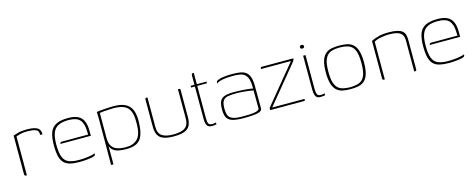

<svg xmlns="http://www.w3.org/2000/svg" viewBox="-31 -1069 4309 1739"><g transform="rotate(-15 2123.0 -199.0)"><path d="M92 0H86Q78 0 73.5 -3.5Q69 -7 69 -16V-379Q87 -385 116.5 -393.5Q146 -402 198 -402Q242 -402 268 -395Q294 -388 306 -376.5Q318 -365 321.5 -351Q325 -337 325 -322H303L302 -336Q301 -359 284 -369Q267 -379 243.5 -381.5Q220 -384 198 -384Q163 -384 136 -378Q109 -372 92 -364Z M586 7Q535 7 499 -1.5Q463 -10 440.5 -32.5Q418 -55 408 -95.5Q398 -136 398 -200Q398 -269 413.5 -314.5Q429 -360 470 -382.5Q511 -405 585 -405Q642 -405 677 -388Q712 -371 728 -334.5Q744 -298 744 -241V-196H459Q459 -203 463 -208Q467 -213 477 -213H723L722 -246Q720 -320 689 -353Q658 -386 585 -386Q523 -386 487 -367Q451 -348 436 -307.5Q421 -267 421 -200Q421 -123 437 -82.5Q453 -42 489 -27Q525 -12 586 -12Q606 -12 628 -13.5Q650 -15 671 -18Q692 -21 709.5 -25Q727 -29 736 -34V-26Q736 -19 730.5 -14Q725 -9 705 -4Q680 1 649 4Q618 7 586 7Z M853 107 854 -311Q854 -340 853.5 -362Q853 -384 852 -390Q859 -392 876.5 -394Q894 -396 917 -397.5Q940 -399 964.5 -400.5Q989 -402 1010 -402Q1083 -402 1124.5 -379.5Q1166 -357 1183 -310.5Q1200 -264 1196 -192Q1193 -122 1176 -78.5Q1159 -35 1122.5 -15.5Q1086 4 1024 4Q985 4 951 -3Q917 -10 895 -31.5Q873 -53 869 -96L875 -108V107ZM1027 -14Q1097 -14 1135.5 -54.5Q1174 -95 1174 -196Q1177 -300 1139.5 -342Q1102 -384 1007 -384Q990 -384 962.5 -382.5Q935 -381 910.5 -379Q886 -377 876 -375V-141Q876 -90 894.5 -62.5Q913 -35 947 -24.5Q981 -14 1027 -14Z M1329 -399V-121Q1329 -62 1364.5 -38Q1400 -14 1470 -14Q1547 -14 1581 -39.5Q1615 -65 1615 -122V-399Q1616 -399 1617.5 -399Q1619 -399 1620 -399Q1621 -399 1622.5 -399Q1624 -399 1625 -399Q1631 -399 1633.5 -397.5Q1636 -396 1636.5 -392.5Q1637 -389 1637 -382V-132Q1637 -88 1623.5 -57.5Q1610 -27 1574 -11.5Q1538 4 1470 4Q1410 4 1374 -9.5Q1338 -23 1322.5 -52.5Q1307 -82 1307 -131V-382Q1307 -392 1309.5 -395.5Q1312 -399 1319 -399Q1322 -399 1324 -399Q1326 -399 1329 -399Z M1830 3Q1809 3 1796 -4Q1783 -11 1776.5 -28.5Q1770 -46 1770 -76V-383H1734V-399H1770V-484Q1770 -493 1771.5 -497.5Q1773 -502 1776 -503.5Q1779 -505 1783 -505H1793Q1793 -505 1792.5 -498Q1792 -491 1792 -476V-399H1883V-383H1792V-82Q1792 -43 1800.5 -28.5Q1809 -14 1834 -14Q1846 -14 1856 -16Q1866 -18 1870 -19V-2Q1865 -1 1854.5 1Q1844 3 1830 3Z M2121 8Q2069 8 2036 1Q2003 -6 1985 -21Q1967 -36 1960 -60Q1953 -84 1953 -118Q1953 -169 1966.5 -196Q1980 -223 2012.5 -233Q2045 -243 2101 -243Q2126 -243 2153.5 -241.5Q2181 -240 2206.5 -238Q2232 -236 2250 -233.5Q2268 -231 2274 -229Q2275 -284 2265 -316Q2255 -348 2236 -363Q2217 -378 2189.5 -382.5Q2162 -387 2129 -387Q2096 -387 2063.5 -384Q2031 -381 2006 -374Q1981 -367 1972 -355V-362Q1972 -379 1985.5 -385Q1999 -391 2011 -394Q2028 -399 2059.5 -402Q2091 -405 2122 -405Q2163 -405 2195 -400.5Q2227 -396 2249.5 -380.5Q2272 -365 2284 -333.5Q2296 -302 2296 -247L2297 -36Q2297 -13 2259.5 -2.5Q2222 8 2121 8ZM2121 -9Q2179 -9 2211 -12.5Q2243 -16 2257.5 -23Q2272 -30 2275 -40L2274 -210Q2266 -214 2239 -217.5Q2212 -221 2180.5 -224Q2149 -227 2125 -227Q2071 -227 2038 -221.5Q2005 -216 1990.5 -193Q1976 -170 1976 -119Q1976 -82 1985.5 -57.5Q1995 -33 2026 -21Q2057 -9 2121 -9Z M2397 -18H2696L2700 -13Q2705 -8 2700 -4Q2695 0 2686 0H2373V-20L2670 -381H2389V-384Q2389 -392 2392 -395.5Q2395 -399 2404 -399H2697Q2697 -392 2695 -386Q2693 -380 2688 -373Q2683 -366 2673 -354Z M2844 3Q2810 3 2799.5 -21Q2789 -45 2789 -86V-399H2811V-89Q2811 -43 2820 -28.5Q2829 -14 2853 -14Q2858 -14 2871.5 -15.5Q2885 -17 2889 -19V-2Q2886 -1 2879 0Q2872 1 2863 2Q2854 3 2844 3ZM2800 -463Q2794 -463 2787.5 -466Q2781 -469 2781 -479Q2781 -490 2786.5 -493Q2792 -496 2799 -496Q2807 -496 2813 -493.5Q2819 -491 2819 -479Q2819 -469 2812.5 -466Q2806 -463 2800 -463Z M3127 5Q3089 5 3056.5 -1Q3024 -7 2999.5 -27.5Q2975 -48 2961.5 -89Q2948 -130 2948 -199Q2948 -268 2961.5 -309Q2975 -350 2999.5 -370.5Q3024 -391 3056.5 -397Q3089 -403 3127 -403Q3165 -403 3197.5 -397Q3230 -391 3254.5 -370.5Q3279 -350 3292.5 -309Q3306 -268 3306 -199Q3306 -129 3292.5 -88Q3279 -47 3254.5 -27Q3230 -7 3197.5 -1Q3165 5 3127 5ZM3127 -13Q3175 -13 3210 -25.5Q3245 -38 3263.5 -77.5Q3282 -117 3282 -199Q3282 -281 3263.5 -320.5Q3245 -360 3210 -372.5Q3175 -385 3127 -385Q3079 -385 3044.5 -372.5Q3010 -360 2991 -320.5Q2972 -281 2972 -199Q2972 -117 2991 -77.5Q3010 -38 3044.5 -25.5Q3079 -13 3127 -13Z M3440 0Q3426 0 3426 -14V-367Q3455 -382 3495 -392.5Q3535 -403 3590 -403Q3638 -403 3668.5 -396Q3699 -389 3716 -375.5Q3733 -362 3739.5 -341.5Q3746 -321 3746 -294V-14Q3746 -10 3744.5 -6.5Q3743 -3 3739.5 -1.5Q3736 0 3731 0H3724V-295Q3724 -340 3694.5 -362Q3665 -384 3590 -384Q3567 -384 3539.5 -380.5Q3512 -377 3487.5 -370.5Q3463 -364 3448 -353V0Z M4049 7Q3998 7 3962 -1.5Q3926 -10 3903.5 -32.5Q3881 -55 3871 -95.5Q3861 -136 3861 -200Q3861 -269 3876.5 -314.5Q3892 -360 3933 -382.5Q3974 -405 4048 -405Q4105 -405 4140 -388Q4175 -371 4191 -334.5Q4207 -298 4207 -241V-196H3922Q3922 -203 3926 -208Q3930 -213 3940 -213H4186L4185 -246Q4183 -320 4152 -353Q4121 -386 4048 -386Q3986 -386 3950 -367Q3914 -348 3899 -307.5Q3884 -267 3884 -200Q3884 -123 3900 -82.5Q3916 -42 3952 -27Q3988 -12 4049 -12Q4069 -12 4091 -13.5Q4113 -15 4134 -18Q4155 -21 4172.5 -25Q4190 -29 4199 -34V-26Q4199 -19 4193.5 -14Q4188 -9 4168 -4Q4143 1 4112 4Q4081 7 4049 7Z"/></g></svg>

Font: Genos Thin
Style: Regular
Weight: 100
Designer: Robert E. Leuschke
Foundry: Robert E. Leuschke
Version: Version 1.010